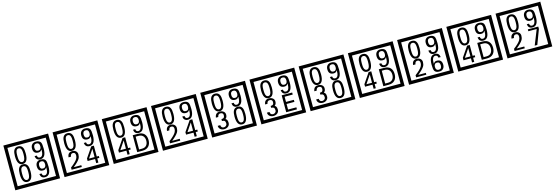

<svg xmlns="http://www.w3.org/2000/svg" viewBox="56 -2611 12593 4352"><g transform="rotate(-15 6352.5 -435.0)"><path d="M1103 90H53V-960H1103ZM1028 15V-885H128V15ZM497 -656Q497 -442 371 -442Q244 -442 244 -656Q244 -744 265 -789Q294 -855 371 -855Q448 -855 477 -789Q497 -745 497 -656ZM444 -656Q444 -723 435 -752Q420 -809 371 -809Q322 -809 306 -752Q298 -723 298 -656Q298 -587 306 -553Q322 -488 371 -488Q419 -488 435 -554Q444 -587 444 -656ZM919 -658Q919 -442 784 -442Q687 -442 674 -545H727Q731 -485 785 -485Q868 -485 865 -652Q844 -625 834 -617Q814 -602 780 -602Q663 -602 663 -728Q663 -786 695.5 -820.5Q728 -855 786 -855Q870 -855 898 -805Q919 -766 919 -658ZM858 -728Q858 -812 788 -812Q719 -812 719 -728Q719 -644 788 -644Q858 -644 858 -728ZM497 -236Q497 -22 371 -22Q244 -22 244 -236Q244 -324 265 -369Q294 -435 371 -435Q448 -435 477 -369Q497 -325 497 -236ZM444 -236Q444 -303 435 -332Q420 -389 371 -389Q322 -389 306 -332Q298 -303 298 -236Q298 -167 306 -133Q322 -68 371 -68Q419 -68 435 -134Q444 -167 444 -236ZM919 -238Q919 -22 784 -22Q687 -22 674 -125H727Q731 -65 785 -65Q868 -65 865 -232Q844 -205 834 -197Q814 -182 780 -182Q663 -182 663 -308Q663 -366 695.5 -400.5Q728 -435 786 -435Q870 -435 898 -385Q919 -346 919 -238ZM858 -308Q858 -392 788 -392Q719 -392 719 -308Q719 -224 788 -224Q858 -224 858 -308Z M2258 90H1208V-960H2258ZM2183 15V-885H1283V15ZM1652 -656Q1652 -442 1526 -442Q1399 -442 1399 -656Q1399 -744 1420 -789Q1449 -855 1526 -855Q1603 -855 1632 -789Q1652 -745 1652 -656ZM1599 -656Q1599 -723 1590 -752Q1575 -809 1526 -809Q1477 -809 1461 -752Q1453 -723 1453 -656Q1453 -587 1461 -553Q1477 -488 1526 -488Q1574 -488 1590 -554Q1599 -587 1599 -656ZM2074 -658Q2074 -442 1939 -442Q1842 -442 1829 -545H1882Q1886 -485 1940 -485Q2023 -485 2020 -652Q1999 -625 1989 -617Q1969 -602 1935 -602Q1818 -602 1818 -728Q1818 -786 1850.5 -820.5Q1883 -855 1941 -855Q2025 -855 2053 -805Q2074 -766 2074 -658ZM2013 -728Q2013 -812 1943 -812Q1874 -812 1874 -728Q1874 -644 1943 -644Q2013 -644 2013 -728ZM1645 -30H1406V-81Q1527 -173 1567 -238Q1590 -276 1590 -319Q1590 -389 1530 -389Q1475 -389 1468 -319H1412Q1420 -435 1530 -435Q1578 -435 1611.5 -405Q1645 -375 1645 -327Q1645 -271 1621 -229Q1583 -165 1467 -73H1645ZM2083 -127H2034V-30H1983V-127H1808V-185L1973 -427H2034V-172H2083ZM1983 -172V-367L1852 -172Z M3413 90H2363V-960H3413ZM3338 15V-885H2438V15ZM2807 -656Q2807 -442 2681 -442Q2554 -442 2554 -656Q2554 -744 2575 -789Q2604 -855 2681 -855Q2758 -855 2787 -789Q2807 -745 2807 -656ZM2754 -656Q2754 -723 2745 -752Q2730 -809 2681 -809Q2632 -809 2616 -752Q2608 -723 2608 -656Q2608 -587 2616 -553Q2632 -488 2681 -488Q2729 -488 2745 -554Q2754 -587 2754 -656ZM3229 -658Q3229 -442 3094 -442Q2997 -442 2984 -545H3037Q3041 -485 3095 -485Q3178 -485 3175 -652Q3154 -625 3144 -617Q3124 -602 3090 -602Q2973 -602 2973 -728Q2973 -786 3005.5 -820.5Q3038 -855 3096 -855Q3180 -855 3208 -805Q3229 -766 3229 -658ZM3168 -728Q3168 -812 3098 -812Q3029 -812 3029 -728Q3029 -644 3098 -644Q3168 -644 3168 -728ZM2818 -127H2769V-30H2718V-127H2543V-185L2708 -427H2769V-172H2818ZM2718 -172V-367L2587 -172ZM3265 -229Q3265 -136 3214.5 -83Q3164 -30 3070 -30H2946V-427H3070Q3165 -427 3215 -375.5Q3265 -324 3265 -229ZM3211 -229Q3211 -298 3175 -338.5Q3139 -379 3071 -379H3002V-78H3071Q3139 -78 3175 -119Q3211 -160 3211 -229Z M4568 90H3518V-960H4568ZM4493 15V-885H3593V15ZM3962 -656Q3962 -442 3836 -442Q3709 -442 3709 -656Q3709 -744 3730 -789Q3759 -855 3836 -855Q3913 -855 3942 -789Q3962 -745 3962 -656ZM3909 -656Q3909 -723 3900 -752Q3885 -809 3836 -809Q3787 -809 3771 -752Q3763 -723 3763 -656Q3763 -587 3771 -553Q3787 -488 3836 -488Q3884 -488 3900 -554Q3909 -587 3909 -656ZM4384 -658Q4384 -442 4249 -442Q4152 -442 4139 -545H4192Q4196 -485 4250 -485Q4333 -485 4330 -652Q4309 -625 4299 -617Q4279 -602 4245 -602Q4128 -602 4128 -728Q4128 -786 4160.5 -820.5Q4193 -855 4251 -855Q4335 -855 4363 -805Q4384 -766 4384 -658ZM4323 -728Q4323 -812 4253 -812Q4184 -812 4184 -728Q4184 -644 4253 -644Q4323 -644 4323 -728ZM3955 -30H3716V-81Q3837 -173 3877 -238Q3900 -276 3900 -319Q3900 -389 3840 -389Q3785 -389 3778 -319H3722Q3730 -435 3840 -435Q3888 -435 3921.5 -405Q3955 -375 3955 -327Q3955 -271 3931 -229Q3893 -165 3777 -73H3955ZM4393 -127H4344V-30H4293V-127H4118V-185L4283 -427H4344V-172H4393ZM4293 -172V-367L4162 -172Z M5723 90H4673V-960H5723ZM5648 15V-885H4748V15ZM5117 -656Q5117 -442 4991 -442Q4864 -442 4864 -656Q4864 -744 4885 -789Q4914 -855 4991 -855Q5068 -855 5097 -789Q5117 -745 5117 -656ZM5064 -656Q5064 -723 5055 -752Q5040 -809 4991 -809Q4942 -809 4926 -752Q4918 -723 4918 -656Q4918 -587 4926 -553Q4942 -488 4991 -488Q5039 -488 5055 -554Q5064 -587 5064 -656ZM5539 -658Q5539 -442 5404 -442Q5307 -442 5294 -545H5347Q5351 -485 5405 -485Q5488 -485 5485 -652Q5464 -625 5454 -617Q5434 -602 5400 -602Q5283 -602 5283 -728Q5283 -786 5315.5 -820.5Q5348 -855 5406 -855Q5490 -855 5518 -805Q5539 -766 5539 -658ZM5478 -728Q5478 -812 5408 -812Q5339 -812 5339 -728Q5339 -644 5408 -644Q5478 -644 5478 -728ZM5119 -136Q5119 -84 5080.5 -53Q5042 -22 4989 -22Q4934 -22 4900 -51Q4862 -82 4862 -134H4921Q4927 -65 4990 -65Q5018 -65 5041 -84.5Q5064 -104 5064 -132Q5064 -177 5046 -196Q5028 -215 4983 -215V-259Q5025 -259 5041.5 -276Q5058 -293 5058 -334Q5058 -392 4989 -392Q4938 -392 4926 -324H4871Q4884 -435 4988 -435Q5039 -435 5074 -409Q5113 -380 5113 -330Q5113 -265 5071 -238Q5095 -222 5103 -210Q5119 -185 5119 -136ZM5537 -236Q5537 -22 5411 -22Q5284 -22 5284 -236Q5284 -324 5305 -369Q5334 -435 5411 -435Q5488 -435 5517 -369Q5537 -325 5537 -236ZM5484 -236Q5484 -303 5475 -332Q5460 -389 5411 -389Q5362 -389 5346 -332Q5338 -303 5338 -236Q5338 -167 5346 -133Q5362 -68 5411 -68Q5459 -68 5475 -134Q5484 -167 5484 -236Z M6878 90H5828V-960H6878ZM6803 15V-885H5903V15ZM6272 -656Q6272 -442 6146 -442Q6019 -442 6019 -656Q6019 -744 6040 -789Q6069 -855 6146 -855Q6223 -855 6252 -789Q6272 -745 6272 -656ZM6219 -656Q6219 -723 6210 -752Q6195 -809 6146 -809Q6097 -809 6081 -752Q6073 -723 6073 -656Q6073 -587 6081 -553Q6097 -488 6146 -488Q6194 -488 6210 -554Q6219 -587 6219 -656ZM6694 -658Q6694 -442 6559 -442Q6462 -442 6449 -545H6502Q6506 -485 6560 -485Q6643 -485 6640 -652Q6619 -625 6609 -617Q6589 -602 6555 -602Q6438 -602 6438 -728Q6438 -786 6470.5 -820.5Q6503 -855 6561 -855Q6645 -855 6673 -805Q6694 -766 6694 -658ZM6633 -728Q6633 -812 6563 -812Q6494 -812 6494 -728Q6494 -644 6563 -644Q6633 -644 6633 -728ZM6274 -136Q6274 -84 6235.5 -53Q6197 -22 6144 -22Q6089 -22 6055 -51Q6017 -82 6017 -134H6076Q6082 -65 6145 -65Q6173 -65 6196 -84.5Q6219 -104 6219 -132Q6219 -177 6201 -196Q6183 -215 6138 -215V-259Q6180 -259 6196.5 -276Q6213 -293 6213 -334Q6213 -392 6144 -392Q6093 -392 6081 -324H6026Q6039 -435 6143 -435Q6194 -435 6229 -409Q6268 -380 6268 -330Q6268 -265 6226 -238Q6250 -222 6258 -210Q6274 -185 6274 -136ZM6693 -30H6442V-427H6688V-379H6498V-257H6682V-209H6498V-78H6693Z M8033 90H6983V-960H8033ZM7958 15V-885H7058V15ZM7427 -656Q7427 -442 7301 -442Q7174 -442 7174 -656Q7174 -744 7195 -789Q7224 -855 7301 -855Q7378 -855 7407 -789Q7427 -745 7427 -656ZM7374 -656Q7374 -723 7365 -752Q7350 -809 7301 -809Q7252 -809 7236 -752Q7228 -723 7228 -656Q7228 -587 7236 -553Q7252 -488 7301 -488Q7349 -488 7365 -554Q7374 -587 7374 -656ZM7849 -658Q7849 -442 7714 -442Q7617 -442 7604 -545H7657Q7661 -485 7715 -485Q7798 -485 7795 -652Q7774 -625 7764 -617Q7744 -602 7710 -602Q7593 -602 7593 -728Q7593 -786 7625.5 -820.5Q7658 -855 7716 -855Q7800 -855 7828 -805Q7849 -766 7849 -658ZM7788 -728Q7788 -812 7718 -812Q7649 -812 7649 -728Q7649 -644 7718 -644Q7788 -644 7788 -728ZM7429 -136Q7429 -84 7390.5 -53Q7352 -22 7299 -22Q7244 -22 7210 -51Q7172 -82 7172 -134H7231Q7237 -65 7300 -65Q7328 -65 7351 -84.5Q7374 -104 7374 -132Q7374 -177 7356 -196Q7338 -215 7293 -215V-259Q7335 -259 7351.5 -276Q7368 -293 7368 -334Q7368 -392 7299 -392Q7248 -392 7236 -324H7181Q7194 -435 7298 -435Q7349 -435 7384 -409Q7423 -380 7423 -330Q7423 -265 7381 -238Q7405 -222 7413 -210Q7429 -185 7429 -136ZM7847 -236Q7847 -22 7721 -22Q7594 -22 7594 -236Q7594 -324 7615 -369Q7644 -435 7721 -435Q7798 -435 7827 -369Q7847 -325 7847 -236ZM7794 -236Q7794 -303 7785 -332Q7770 -389 7721 -389Q7672 -389 7656 -332Q7648 -303 7648 -236Q7648 -167 7656 -133Q7672 -68 7721 -68Q7769 -68 7785 -134Q7794 -167 7794 -236Z M9188 90H8138V-960H9188ZM9113 15V-885H8213V15ZM8582 -656Q8582 -442 8456 -442Q8329 -442 8329 -656Q8329 -744 8350 -789Q8379 -855 8456 -855Q8533 -855 8562 -789Q8582 -745 8582 -656ZM8529 -656Q8529 -723 8520 -752Q8505 -809 8456 -809Q8407 -809 8391 -752Q8383 -723 8383 -656Q8383 -587 8391 -553Q8407 -488 8456 -488Q8504 -488 8520 -554Q8529 -587 8529 -656ZM9004 -658Q9004 -442 8869 -442Q8772 -442 8759 -545H8812Q8816 -485 8870 -485Q8953 -485 8950 -652Q8929 -625 8919 -617Q8899 -602 8865 -602Q8748 -602 8748 -728Q8748 -786 8780.5 -820.5Q8813 -855 8871 -855Q8955 -855 8983 -805Q9004 -766 9004 -658ZM8943 -728Q8943 -812 8873 -812Q8804 -812 8804 -728Q8804 -644 8873 -644Q8943 -644 8943 -728ZM8593 -127H8544V-30H8493V-127H8318V-185L8483 -427H8544V-172H8593ZM8493 -172V-367L8362 -172ZM9040 -229Q9040 -136 8989.5 -83Q8939 -30 8845 -30H8721V-427H8845Q8940 -427 8990 -375.5Q9040 -324 9040 -229ZM8986 -229Q8986 -298 8950 -338.5Q8914 -379 8846 -379H8777V-78H8846Q8914 -78 8950 -119Q8986 -160 8986 -229Z M10343 90H9293V-960H10343ZM10268 15V-885H9368V15ZM9737 -656Q9737 -442 9611 -442Q9484 -442 9484 -656Q9484 -744 9505 -789Q9534 -855 9611 -855Q9688 -855 9717 -789Q9737 -745 9737 -656ZM9684 -656Q9684 -723 9675 -752Q9660 -809 9611 -809Q9562 -809 9546 -752Q9538 -723 9538 -656Q9538 -587 9546 -553Q9562 -488 9611 -488Q9659 -488 9675 -554Q9684 -587 9684 -656ZM10159 -658Q10159 -442 10024 -442Q9927 -442 9914 -545H9967Q9971 -485 10025 -485Q10108 -485 10105 -652Q10084 -625 10074 -617Q10054 -602 10020 -602Q9903 -602 9903 -728Q9903 -786 9935.5 -820.5Q9968 -855 10026 -855Q10110 -855 10138 -805Q10159 -766 10159 -658ZM10098 -728Q10098 -812 10028 -812Q9959 -812 9959 -728Q9959 -644 10028 -644Q10098 -644 10098 -728ZM9730 -30H9491V-81Q9612 -173 9652 -238Q9675 -276 9675 -319Q9675 -389 9615 -389Q9560 -389 9553 -319H9497Q9505 -435 9615 -435Q9663 -435 9696.5 -405Q9730 -375 9730 -327Q9730 -271 9706 -229Q9668 -165 9552 -73H9730ZM10159 -149Q10159 -91 10126.5 -56.5Q10094 -22 10035 -22Q9951 -22 9924 -73Q9903 -111 9903 -219Q9903 -435 10037 -435Q10135 -435 10148 -332H10095Q10090 -392 10036 -392Q9953 -392 9957 -225Q9978 -253 9988 -260Q10008 -275 10041 -275Q10159 -275 10159 -149ZM10102 -149Q10102 -233 10033 -233Q9963 -233 9963 -149Q9963 -65 10033 -65Q10102 -65 10102 -149Z M11498 90H10448V-960H11498ZM11423 15V-885H10523V15ZM10892 -656Q10892 -442 10766 -442Q10639 -442 10639 -656Q10639 -744 10660 -789Q10689 -855 10766 -855Q10843 -855 10872 -789Q10892 -745 10892 -656ZM10839 -656Q10839 -723 10830 -752Q10815 -809 10766 -809Q10717 -809 10701 -752Q10693 -723 10693 -656Q10693 -587 10701 -553Q10717 -488 10766 -488Q10814 -488 10830 -554Q10839 -587 10839 -656ZM11314 -658Q11314 -442 11179 -442Q11082 -442 11069 -545H11122Q11126 -485 11180 -485Q11263 -485 11260 -652Q11239 -625 11229 -617Q11209 -602 11175 -602Q11058 -602 11058 -728Q11058 -786 11090.5 -820.5Q11123 -855 11181 -855Q11265 -855 11293 -805Q11314 -766 11314 -658ZM11253 -728Q11253 -812 11183 -812Q11114 -812 11114 -728Q11114 -644 11183 -644Q11253 -644 11253 -728ZM10903 -127H10854V-30H10803V-127H10628V-185L10793 -427H10854V-172H10903ZM10803 -172V-367L10672 -172ZM11350 -229Q11350 -136 11299.5 -83Q11249 -30 11155 -30H11031V-427H11155Q11250 -427 11300 -375.5Q11350 -324 11350 -229ZM11296 -229Q11296 -298 11260 -338.5Q11224 -379 11156 -379H11087V-78H11156Q11224 -78 11260 -119Q11296 -160 11296 -229Z M12653 90H11603V-960H12653ZM12578 15V-885H11678V15ZM12047 -656Q12047 -442 11921 -442Q11794 -442 11794 -656Q11794 -744 11815 -789Q11844 -855 11921 -855Q11998 -855 12027 -789Q12047 -745 12047 -656ZM11994 -656Q11994 -723 11985 -752Q11970 -809 11921 -809Q11872 -809 11856 -752Q11848 -723 11848 -656Q11848 -587 11856 -553Q11872 -488 11921 -488Q11969 -488 11985 -554Q11994 -587 11994 -656ZM12469 -658Q12469 -442 12334 -442Q12237 -442 12224 -545H12277Q12281 -485 12335 -485Q12418 -485 12415 -652Q12394 -625 12384 -617Q12364 -602 12330 -602Q12213 -602 12213 -728Q12213 -786 12245.5 -820.5Q12278 -855 12336 -855Q12420 -855 12448 -805Q12469 -766 12469 -658ZM12408 -728Q12408 -812 12338 -812Q12269 -812 12269 -728Q12269 -644 12338 -644Q12408 -644 12408 -728ZM12040 -30H11801V-81Q11922 -173 11962 -238Q11985 -276 11985 -319Q11985 -389 11925 -389Q11870 -389 11863 -319H11807Q11815 -435 11925 -435Q11973 -435 12006.5 -405Q12040 -375 12040 -327Q12040 -271 12016 -229Q11978 -165 11862 -73H12040ZM12463 -372 12334 -30H12273L12414 -383H12218V-427H12463Z"/></g></svg>

Font: Unicode BMP Fallback SIL
Style: Regular
Weight: 400
Foundry: NRSI, SIL International
Version: Version 5.1 Based on Unicode 5.1